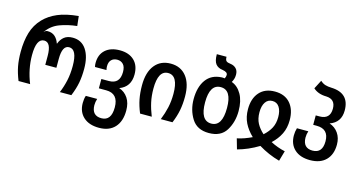

<svg xmlns="http://www.w3.org/2000/svg" viewBox="-99 -1211 3525 1889"><g transform="rotate(15 1663.5 -266.5)"><path d="M99 0H217Q161 -139 161 -281Q161 -450 241 -450Q312 -450 312 -312V-222H425V-312Q425 -450 495 -450Q576 -450 576 -280Q576 -200 561.5 -133Q547 -66 520 0H637Q668 -76 680 -140Q692 -204 692 -283Q692 -406 643.5 -478Q595 -550 505 -550Q451 -550 418.5 -524Q386 -498 370 -454H367Q354 -495 325 -521.5Q296 -548 249 -548Q227 -548 214 -529V-532Q263 -602 343 -632Q423 -662 517 -672L506 -771Q379 -759 296.5 -724Q214 -689 158 -631Q96 -566 70.5 -479.5Q45 -393 45 -283Q45 -203 57 -139Q69 -75 99 0Z M981 240Q1085 240 1141.5 178.5Q1198 117 1198 7Q1198 -70 1164.5 -120Q1131 -170 1074 -189Q1185 -230 1185 -357Q1185 -449 1131.5 -499.5Q1078 -550 986 -550Q892 -550 838.5 -502Q785 -454 785 -368Q785 -346 790 -328H907Q902 -345 902 -366Q902 -409 924.5 -431.5Q947 -454 984 -454Q1022 -454 1045.5 -429Q1069 -404 1069 -351Q1069 -230 958 -230H881V-135H955Q1081 -135 1081 6Q1081 143 980 143Q883 143 881 37Q881 3 892 -30H776Q765 2 765 45Q765 135 822.5 187.5Q880 240 981 240Z M1337 0H1456Q1428 -70 1414 -134Q1400 -198 1400 -272Q1400 -457 1502 -457Q1604 -457 1604 -272Q1604 -197 1589.5 -132Q1575 -67 1548 0H1667Q1696 -70 1708.5 -134Q1721 -198 1721 -275Q1721 -407 1663 -480Q1605 -553 1503 -553Q1400 -553 1341.5 -480Q1283 -407 1283 -275Q1283 -198 1295.5 -134Q1308 -70 1337 0Z M2038 10Q2161 10 2214 -76Q2267 -162 2267 -274Q2267 -378 2228.5 -445Q2190 -512 2128 -534Q2137 -550 2143.5 -568.5Q2150 -587 2150 -613Q2150 -654 2127 -676.5Q2104 -699 2069 -703Q2039 -706 2026.5 -717Q2014 -728 2014 -760H1915Q1915 -690 1939.5 -660Q1964 -630 2010 -625Q2062 -617 2062 -587Q2062 -567 2051 -550Q2044 -552 2036 -552Q2028 -552 2021 -552Q1917 -547 1863 -472.5Q1809 -398 1809 -274Q1809 -164 1863.5 -77Q1918 10 2038 10ZM2038 -86Q1926 -86 1926 -273Q1926 -457 2038 -457Q2149 -457 2149 -274Q2149 -86 2038 -86Z M2349 94Q2457 65 2563 1Q2665 63 2778 94L2808 -10Q2728 -28 2660 -64Q2716 -116 2746 -177.5Q2776 -239 2776 -317Q2776 -426 2720.5 -489.5Q2665 -553 2564 -553Q2463 -553 2407 -489.5Q2351 -426 2351 -317Q2351 -239 2381.5 -177.5Q2412 -116 2468 -63Q2433 -46 2394 -32Q2355 -18 2319 -11ZM2563 -118Q2518 -158 2493 -204.5Q2468 -251 2468 -318Q2468 -382 2493 -419.5Q2518 -457 2564 -457Q2610 -457 2634.5 -419Q2659 -381 2659 -318Q2659 -254 2634.5 -207Q2610 -160 2563 -118Z M3069 10Q3173 10 3230 -47.5Q3287 -105 3287 -206Q3287 -274 3253.5 -322Q3220 -370 3163 -389Q3274 -428 3274 -550Q3274 -727 3089 -733Q3053 -734 3026.5 -742Q3000 -750 2975 -773L2929 -684Q2979 -638 3063 -637Q3157 -633 3157 -537Q3157 -430 3049 -430H3011V-334H3046Q3170 -334 3170 -208Q3170 -87 3069 -87Q2972 -87 2970 -193Q2970 -228 2981 -260H2865Q2854 -224 2854 -185Q2854 -95 2911 -42.5Q2968 10 3069 10Z"/></g></svg>

Font: Noto Sans Georgian Condensed Semi
Style: Regular
Weight: 600
Width: 3
Designer: Monotype Design Team
Foundry: Monotype Imaging Inc.
Version: Version 1.901